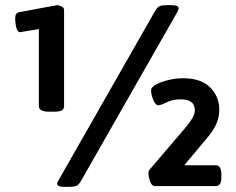

<svg xmlns="http://www.w3.org/2000/svg" viewBox="-20 -723 917 746"><path d="M171 -289Q131 -289 131 -311V-610L58 -598Q50 -598 46 -608Q42 -618 40.5 -631Q39 -644 39 -653Q39 -673 56 -676L202 -703Q209 -703 219 -698Q229 -693 229 -684V-311Q229 -300 220.5 -294.5Q212 -289 190 -289ZM230 3Q202 3 202 -9Q202 -13 205.5 -19.5Q209 -26 215 -36L583 -681Q591 -695 600 -699Q609 -703 631 -703H646Q674 -703 674 -691Q674 -687 671 -680.5Q668 -674 662 -664L294 -19Q286 -5 277 -1Q268 3 245 3ZM583 0Q569 0 563 -18.5Q557 -37 557 -49Q557 -53 557.5 -57Q558 -61 563 -66L698 -224Q719 -249 728 -265Q737 -281 737 -295Q737 -337 682 -337Q650 -337 627.5 -325.5Q605 -314 595 -314Q584 -314 575.5 -335Q567 -356 567 -372Q567 -384 586 -394.5Q605 -405 634 -412Q663 -419 691 -419Q761 -419 796.5 -383.5Q832 -348 832 -297Q832 -265 819 -238Q806 -211 778 -179L696 -81H818Q840 -81 840 -46V-33Q840 0 818 0Z"/></svg>

Font: Asap Semi Expanded ExtraBold
Style: Regular
Weight: 800
Width: 6
Designer: Pablo Cosgaya
Foundry: Omnibus-Type
Version: Version 3.001; ttfautohint (v1.8.4.7-5d5b)